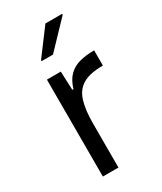

<svg xmlns="http://www.w3.org/2000/svg" viewBox="-186 -805 740 875"><g transform="rotate(-30 183.5 -367.5)"><path d="M86 0V-510H159L163 -412H169Q182 -455 206 -478Q230 -501 264 -509.5Q298 -518 339 -518V-438Q270 -438 233 -416Q196 -394 182 -348Q168 -302 168 -232V0ZM107 -595V-600L208 -735H296V-730L167 -595Z"/></g></svg>

Font: Saira Thin
Style: Regular
Weight: 400
Version: Version 1.101